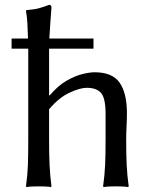

<svg xmlns="http://www.w3.org/2000/svg" viewBox="-20 -760 622 783"><path d="M180.2 -373 182.1 -370.1Q216.3 -410.6 250.7 -430.4Q285.2 -450.2 315.4 -457.8Q345.7 -465.3 365.7 -465.3Q438 -465.3 467.8 -422.9Q497.6 -380.4 497.6 -297.9Q497.6 -272.5 496.1 -244.4Q494.6 -216.3 494.6 -190.9Q494.6 -130.4 496.6 -87.9Q498.5 -45.4 504.9 0L502.4 2.9Q492.7 1 477.5 0.5Q462.4 0 452.1 0Q442.9 0 427.7 0.5Q412.6 1 402.8 2.9L400.4 0Q406.7 -43.5 408.7 -87.4Q410.6 -131.3 410.6 -190.9V-294.4Q410.6 -359.4 392.3 -380.6Q374 -401.9 334 -401.9Q306.6 -401.9 263.7 -382.1Q220.7 -362.3 180.2 -314.5V-190.9Q180.2 -130.4 182.1 -87.9Q184.1 -45.4 189.9 0L187.5 2.9Q178.2 1 162.8 0.5Q147.5 0 137.7 0Q128.4 0 112.8 0.5Q97.2 1 87.9 2.9L85.9 0Q92.3 -44.4 93.8 -88.4Q95.2 -132.3 95.2 -190.9V-509.8Q95.2 -523.9 95.2 -536.6Q95.2 -549.3 95.2 -561.5H27.3V-603H94.2Q93.3 -637.2 91.6 -666.3Q89.8 -695.3 85.9 -715.3L87.9 -718.8Q120.6 -721.2 140.4 -726.8Q160.2 -732.4 180.2 -740.2Q189.9 -740.2 189.9 -729.5Q187.5 -696.8 185.3 -667Q183.1 -637.2 181.2 -603H361.3V-561.5H180.2Q180.2 -554.2 180.2 -546.9Q180.2 -539.6 180.2 -531.2Z"/></svg>

Font: Kurinto Seri
Style: Regular
Weight: 400
Designer: Kurinto was developed by Clint Goss from a range of fonts that are compatible with the SIL Open Font License Version 1.1
Foundry: Clinton F. Goss
Version: Version 2.196; July 25, 2020